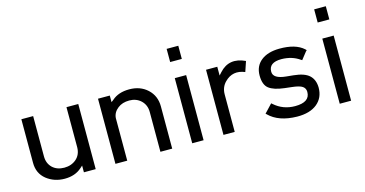

<svg xmlns="http://www.w3.org/2000/svg" viewBox="-73 -992 2510 1321"><g transform="rotate(-15 1182.5 -331.5)"><path d="M154.3 -176.8Q154.3 -127 186.5 -95.7Q218.8 -65.4 270.5 -65.4Q321.3 -65.4 356.4 -95.7Q390.6 -126 391.6 -176.8V-463.9H475.6V0H391.6V-47.9L375 -33.2Q328.1 8.8 253.9 8.8Q179.7 8.8 125 -34.2Q70.3 -78.1 70.3 -153.3V-463.9H154.3Z M616.2 -463.9H700.2V-417L716.8 -429.7Q762.7 -470.7 839.8 -470.7Q918 -470.7 968.8 -423.8Q1020.5 -376 1020.5 -300.8V0H936.5V-284.2Q936.5 -333 903.3 -365.2Q870.1 -396.5 820.3 -396.5Q770.5 -396.5 738.3 -371.1Q703.1 -343.8 700.2 -303.7V0H616.2Z M1244.1 -463.9V0H1163.1V-463.9ZM1161.1 -672.9H1244.1V-579.1H1161.1Z M1642.6 -378.9Q1559.6 -413.1 1500 -352.5Q1465.8 -318.4 1465.8 -266.6V0H1385.7V-463.9H1465.8V-401.4L1483.4 -420.9Q1557.6 -502.9 1667 -451.2Q1654.3 -411.1 1642.6 -378.9Z M1957 -271.5Q2035.2 -263.7 2068.4 -232.4Q2101.6 -201.2 2102.5 -145.5Q2102.5 -73.2 2051.3 -31.2Q2000 10.7 1908.2 9.8Q1777.3 7.8 1709 -60.5L1703.1 -66.4L1710.9 -74.2L1758.8 -125L1765.6 -119.1Q1828.1 -63.5 1914.1 -63.5Q2019.5 -63.5 2019.5 -136.7Q2019.5 -162.1 1999.5 -176.3Q1979.5 -190.4 1924.8 -196.3L1874 -202.1Q1799.8 -210.9 1765.6 -237.3Q1731.4 -263.7 1731.4 -330.1Q1731.4 -396.5 1778.8 -434.6Q1826.2 -472.7 1909.2 -473.6Q2025.4 -474.6 2082 -422.9L2089.8 -415Q2089.8 -414.1 2082 -407.2L2042 -356.4L2034.2 -361.3Q1980.5 -399.4 1905.3 -400.4Q1814.5 -400.4 1815.4 -334Q1815.4 -285.2 1907.2 -276.4Z M2294.9 -463.9V0H2213.9V-463.9ZM2211.9 -672.9H2294.9V-579.1H2211.9Z"/></g></svg>

Font: BF_TEXT
Style: Regular
Weight: 400
Foundry: EA DICE
Version: Version 1.404